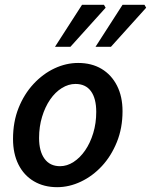

<svg xmlns="http://www.w3.org/2000/svg" viewBox="-20 -764 626 796"><path d="M217 12Q162 12 120.5 -12.5Q79 -37 56.5 -82Q34 -127 34 -188Q34 -259 57 -316.5Q80 -374 119 -416Q158 -458 206 -480.5Q254 -503 304 -503Q360 -503 401 -478.5Q442 -454 465 -409Q488 -364 488 -303Q488 -233 464.5 -175Q441 -117 402.5 -75.5Q364 -34 315.5 -11Q267 12 217 12ZM229 -75Q258 -75 285 -92.5Q312 -110 333 -140.5Q354 -171 366.5 -212Q379 -253 379 -300Q379 -356 357 -386Q335 -416 293 -416Q264 -416 236.5 -399Q209 -382 188 -351.5Q167 -321 154.5 -280Q142 -239 142 -192Q142 -137 164.5 -106Q187 -75 229 -75ZM208 -570 320 -744H411L418 -732L272 -570ZM376 -570 488 -744H579L586 -732L440 -570Z"/></svg>

Font: Source Sans 3 ExtraLight SemiBold
Style: Italic
Weight: 600
Italic angle: -11°
Version: Version 3.052;hotconv 1.1.0;makeotfexe 2.6.0